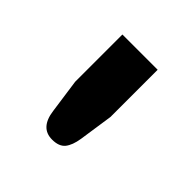

<svg xmlns="http://www.w3.org/2000/svg" viewBox="-88 -796 414 414"><g transform="rotate(45 119.0 -589.0)"><path d="M173 -723V-579L161.5 -501Q158 -478.5 148.8 -467Q139.5 -455.5 118.5 -455.5Q82.5 -455.5 76.5 -501L65.5 -579V-723Z"/></g></svg>

Font: Lato TR
Style: Bold
Weight: 700
Designer: Lukasz Dziedzic
Foundry: tyPoland Lukasz Dziedzic
Version: Version 1.104 2013